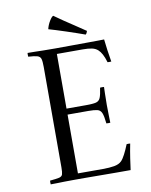

<svg xmlns="http://www.w3.org/2000/svg" viewBox="-94 -939 796 1010"><g transform="rotate(-10 304.0 -434.5)"><path d="M94 1Q93 -9 94 -19Q128 -22 143 -25.5Q158 -29 161.5 -40Q165 -51 165 -77V-614Q165 -644 161 -657Q157 -670 142.5 -674.5Q128 -679 94 -681Q93 -691 94 -701Q119 -701 136.5 -700.5Q154 -700 177.5 -699.5Q201 -699 242 -699Q285 -699 329 -699.5Q373 -700 411 -700Q449 -700 474 -700.5Q499 -701 503 -701Q509 -644 520 -580Q509 -579 500 -580Q492 -607 483 -623.5Q474 -640 464 -649Q451 -661 431.5 -665Q412 -669 383 -669H245V-377H350Q385 -377 402 -381Q419 -385 426 -401.5Q433 -418 438 -455Q449 -456 459 -455Q459 -448 458 -420.5Q457 -393 457 -359Q457 -328 458 -300.5Q459 -273 459 -264Q450 -263 438 -264Q434 -304 427 -320.5Q420 -337 404 -341Q388 -345 356 -345H245V-31H378Q414 -31 439.5 -35.5Q465 -40 479 -54Q489 -64 500.5 -86Q512 -108 524 -138Q533 -139 543 -138Q535 -98 529.5 -61Q524 -24 521 0Q488 0 445 0Q402 0 358 -0.5Q314 -1 278 -1Q242 -1 223 -1Q189 -1 167.5 -0.5Q146 0 130 0.5Q114 1 94 1ZM223 -805Q228 -827 240.5 -847.5Q253 -868 261 -870Q279 -857 309 -836.5Q339 -816 370.5 -795.5Q402 -775 422 -761Q419 -749 412 -743Q396 -749 369.5 -758Q343 -767 314.5 -776.5Q286 -786 261.5 -793.5Q237 -801 223 -805Z"/></g></svg>

Font: Castoro Titling
Style: Regular
Weight: 400
Version: Version 2.04